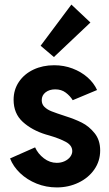

<svg xmlns="http://www.w3.org/2000/svg" viewBox="-20 -819 481 847"><path d="M24.4 -120.1 134.8 -168.9Q147.5 -140.6 173.6 -120.6Q199.7 -100.6 230.5 -100.6Q249.5 -100.6 265.1 -107.9Q280.8 -115.2 289.8 -127.2Q298.8 -139.2 298.8 -152.3Q298.8 -177.7 270.3 -193.1Q241.7 -208.5 196.3 -221.7L182.6 -225.6Q120.6 -244.6 80.3 -281.5Q40 -318.4 40 -378.9Q40 -423.3 63.5 -458Q86.9 -492.7 127.7 -512Q168.5 -531.2 218.8 -531.2Q262.2 -531.2 300 -516.8Q337.9 -502.4 366 -477.8Q394 -453.1 408.2 -421.9L300.8 -377Q289.1 -396 270 -410.4Q251 -424.8 223.6 -424.8Q197.8 -424.8 180.9 -411.6Q164.1 -398.4 164.1 -377Q164.1 -358.9 176.3 -347.2Q188.5 -335.4 207.5 -327.9Q226.6 -320.3 268.6 -306.6Q309.1 -293.9 340.8 -278.1Q372.6 -262.2 397.2 -231.7Q421.9 -201.2 421.9 -155.3Q421.9 -108.4 396 -71.3Q370.1 -34.2 326.2 -13.2Q282.2 7.8 230.5 7.8Q183.6 7.8 141.6 -9Q99.6 -25.9 68.8 -55.2Q38.1 -84.5 24.4 -120.1ZM159.2 -617.2 294.9 -798.8 378.9 -719.7 217.8 -567.4Z"/></svg>

Font: Reddit Sans Vanilla
Style: Bold
Weight: 700
Designer: Stephen Hutchings
Foundry: Reddit
Version: Version 1.013